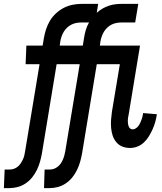

<svg xmlns="http://www.w3.org/2000/svg" viewBox="-66 -755 836 990"><path d="M-46 215 -42 119H-15Q-4 119 7 115Q18 111 27 103Q36 95 42 85.5Q48 76 53 65Q58 54 60 43.5Q62 33 64 22L138 -424H66L70 -520H154L160 -557Q164 -581 171.5 -604Q179 -627 191.5 -648Q204 -669 223 -686.5Q242 -704 264 -715Q286 -726 309 -730.5Q332 -735 355 -735H440L433 -689Q447 -702 463 -711Q479 -720 495.5 -725.5Q512 -731 528.5 -733Q545 -735 562 -735H647L631 -639H559Q546 -639 533.5 -636.5Q521 -634 509 -628Q497 -622 487 -612.5Q477 -603 470 -591.5Q463 -580 458.5 -567Q454 -554 452 -542L449 -520H656L597 -162Q595 -155 594 -147.5Q593 -140 593 -132.5Q593 -125 594 -117.5Q595 -110 597.5 -103.5Q600 -97 605 -92.5Q610 -88 618 -88Q626 -88 634 -93Q642 -98 647.5 -105.5Q653 -113 657 -121.5Q661 -130 664 -138.5Q667 -147 669 -155.5Q671 -164 672 -172L743 -166Q740 -147 735 -128Q730 -109 721.5 -90Q713 -71 702.5 -53.5Q692 -36 677 -21.5Q662 -7 643 0.5Q624 8 605 8Q584 8 565.5 1Q547 -6 534 -21.5Q521 -37 515 -55.5Q509 -74 507 -94.5Q505 -115 506.5 -136Q508 -157 511 -178L552 -424H433L357 37Q353 59 347 80Q341 101 331 121.5Q321 142 306.5 160Q292 178 272.5 191Q253 204 231.5 209.5Q210 215 189 215H161L164 119H192Q203 119 213.5 115Q224 111 233.5 103Q243 95 249 85.5Q255 76 259.5 65Q264 54 266.5 43.5Q269 33 271 22L345 -424H226L150 37Q146 59 140 80Q134 101 124 121.5Q114 142 99.5 160Q85 178 65.5 191Q46 204 24.5 209.5Q3 215 -18 215ZM361 -520 367 -557Q370 -578 376 -599Q382 -620 393 -639H352Q339 -639 326.5 -636.5Q314 -634 302 -628Q290 -622 280 -612.5Q270 -603 263 -591.5Q256 -580 251.5 -567Q247 -554 245 -542L242 -520Z"/></svg>

Font: Iosevka Custom
Style: Bold Italic
Weight: 700
Italic angle: -9°
Designer: Belleve Invis
Foundry: Belleve Invis
Version: Version 30.3.1; ttfautohint (v1.8.3)